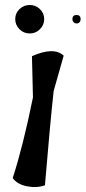

<svg xmlns="http://www.w3.org/2000/svg" viewBox="-20 -749 343 769"><path d="M58 -712.5Q75 -729 99 -729Q123 -729 140 -712.5Q157 -696 157 -672.5Q157 -649 140 -632Q123 -615 99 -615Q75 -615 58 -632Q41 -649 41 -672.5Q41 -696 58 -712.5ZM270 -672Q270 -689 286.5 -689Q303 -689 303 -672Q303 -665 298.5 -660Q294 -655 287 -655Q280 -655 275 -660Q270 -665 270 -672ZM112 -359 108 -524Q196 -563 235 -526L195 -385Q181 -259 160 -7Q127 5 87.5 -3Q48 -11 31 -36Q73 -166 112 -359Z"/></svg>

Font: Tillana Medium
Style: Regular
Weight: 500
Designer: Lipi Raval (Devanagari, Latin), Jonny Pinhorn (Latin)
Foundry: Indian Type Foundry
Version: Version 2.003;PS 1.0;hotconv 1.0.79;makeotf.lib2.5.61930; tt